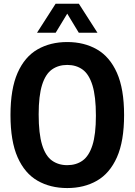

<svg xmlns="http://www.w3.org/2000/svg" viewBox="-20 -968 700 998"><path d="M329.5 9.5Q241.5 9.5 175 -28.8Q108.5 -67 71.5 -150.5Q34.5 -234 34.5 -370Q34.5 -506 71.5 -589.5Q108.5 -673 175 -711.2Q241.5 -749.5 329.5 -749.5Q417.5 -749.5 484 -711.2Q550.5 -673 587.8 -589.5Q625 -506 625 -370Q625 -234 587.8 -150.5Q550.5 -67 484 -28.8Q417.5 9.5 329.5 9.5ZM329.5 -109.5Q376 -109.5 409.2 -133.2Q442.5 -157 460.5 -213.2Q478.5 -269.5 478.5 -366.5Q478.5 -467 460.5 -524.8Q442.5 -582.5 409.2 -606.5Q376 -630.5 329.5 -630.5Q283.5 -630.5 250 -606.8Q216.5 -583 198.8 -526.8Q181 -470.5 181 -373.5Q181 -273 198.8 -215.2Q216.5 -157.5 250 -133.5Q283.5 -109.5 329.5 -109.5ZM172.5 -798 269 -948.5H390L486.5 -798H389.5L329.5 -897L269.5 -798Z"/></svg>

Font: Encode Sans Condensed
Style: Bold
Weight: 700
Width: 3
Designer: Multiple Designers
Foundry: Impallari Type
Version: Version 3.000; ttfautohint (v1.8.3) -l 8 -r 50 -G 200 -x 14 